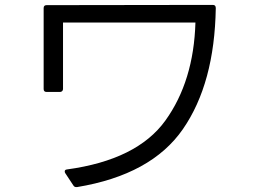

<svg xmlns="http://www.w3.org/2000/svg" viewBox="-20 -732 1040 783"><path d="M244 -33Q244 -40 253 -41Q539 -80 654.5 -240.5Q770 -401 777 -640H237V-369Q237 -364 233.5 -360.5Q230 -357 225 -357H170Q158 -357 158 -369V-699Q158 -711 170 -711L848 -712Q860 -712 860 -699Q855 -392 726 -205.5Q597 -19 294 31H291Q283 31 279 24L246 -26Q244 -29 244 -33Z"/></svg>

Font: LINE Seed JP_TTF Regular
Style: Regular
Weight: 400
Designer: LINE & Fontrix & Fontworks
Version: Version 1.002